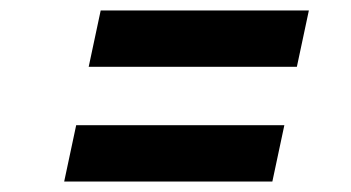

<svg xmlns="http://www.w3.org/2000/svg" viewBox="-20 -541 672 368"><path d="M150 -413 173 -521H572L549 -413ZM103 -193 126 -301H525L502 -193Z"/></svg>

Font: Wix Madefor Text
Style: Bold Italic
Weight: 700
Italic angle: -12°
Designer: Dalton Maag Ltd
Foundry: Dalton Maag Ltd
Version: Version 3.100